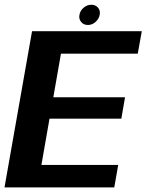

<svg xmlns="http://www.w3.org/2000/svg" viewBox="-36 -810 634 830"><path d="M-16.5 0H458L475 -97H143L178 -297H488.5L504.5 -389.5H194.5L227.5 -578H559.5L577 -675H102.5ZM344 -702Q362 -702 376.8 -715Q391.5 -728 395 -746Q398.5 -764 387.8 -776.8Q377 -789.5 359 -789.5Q340.5 -789.5 325.5 -776.8Q310.5 -764 307.5 -746Q304 -728 314.8 -715Q325.5 -702 344 -702Z"/></svg>

Font: Anybody UltraCondensed Thin SemiBold
Style: Italic
Weight: 600
Italic angle: -10°
Version: Version 1.111